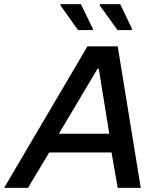

<svg xmlns="http://www.w3.org/2000/svg" viewBox="-49 -913 778 933"><path d="M330 -767H401L403 -772L344 -893H246L244 -888ZM522 -767H591L593 -772L535 -893H437L435 -888ZM376 -688 -29 0H87L190 -172H493L523 0H635L523 -688ZM482 -263H237L425 -579H431Z"/></svg>

Font: Saira UNSAM Medium Italic
Style: Regular
Weight: 500
Italic angle: -12°
Designer: Hector Gatti with collaboration of the Omnibus-Type team
Foundry: Omnibus-Type
Version: Version 0.072;PS 000.072;hotconv 1.0.88;makeotf.lib2.5.64775